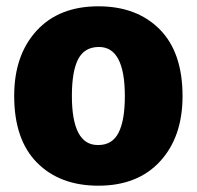

<svg xmlns="http://www.w3.org/2000/svg" viewBox="-20 -571 624 609"><path d="M292 18Q170 18 97.5 -55Q25 -128 25 -267Q25 -396 96 -473.5Q167 -551 292 -551Q414 -551 486.5 -478Q559 -405 559 -266Q559 -137 488 -59.5Q417 18 292 18ZM292 -111Q336 -111 356 -150Q376 -189 376 -266Q376 -422 294 -422Q248 -422 228 -383.5Q208 -345 208 -267Q208 -111 290 -111Z"/></svg>

Font: Trujillo ExtraBold
Style: Regular
Weight: 800
Designer: Fira Sans original fonts by bBox Type GmbH, Carrois Corporate GbR, & Edenspiekermann AG / Changes by Cristiano Sobral
Foundry: Fira Sans original fonts by bBox Type GmbH, Carrois Corporate GbR, & Edenspiekermann AG / Changes by Cristiano Sobral
Version: Version 4.301;July 28, 2020;FontCreator 13.0.0.2655 64-bit